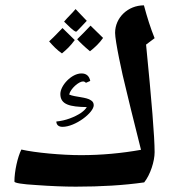

<svg xmlns="http://www.w3.org/2000/svg" viewBox="-20 -835 658 719"><path d="M264 -136C358 -136 443 -141 520 -152C543 -181 559 -231 559 -265C559 -322 548 -456 527 -668L559 -692C544 -729 531 -770 519 -815C459 -815 411 -769 411 -712C411 -682 437 -559 452 -501C458 -474 476 -402 508 -274C435 -261 360 -254 283 -254C212 -254 112 -263 60 -275C46 -247 34 -194 34 -155C34 -150 62 -145 116 -142C171 -138 220 -136 264 -136ZM265 -716C269 -718 284 -735 305 -757L263 -801C249 -784 234 -771 220 -754C237 -738 253 -720 265 -716ZM317 -643C336 -658 352 -673 366 -693L319 -739L295 -714L269 -688C278 -678 293 -663 317 -643ZM212 -635C229 -649 243 -662 260 -685L214 -730C183 -698 171 -686 164 -680C178 -664 193 -648 212 -635ZM214 -360C262 -360 331 -413 331 -441C331 -448 328 -455 321 -459C304 -472 261 -471 239 -481C244 -503 275 -530 291 -530C295 -530 299 -528 302 -525L318 -532C314 -551 303 -560 285 -560C248 -560 206 -515 206 -483C206 -443 242 -435 305 -434C301 -427 294 -420 283 -412C260 -397 226 -383 191 -380C191 -369 198 -360 214 -360Z"/></svg>

Font: Noto Naskh Arabic UI
Style: Bold
Weight: 700
Designer: Monotype Design Team, David Williams, Mohamad Dakak and Nizar Qandah
Foundry: Monotype Imaging Inc.
Version: Version 2.016